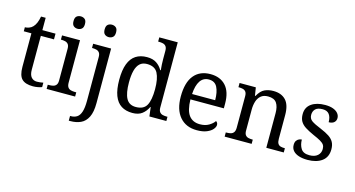

<svg xmlns="http://www.w3.org/2000/svg" viewBox="-99 -1184 3415 1848"><g transform="rotate(15 1608.5 -260.0)"><path d="M240 10Q164 10 129.5 -24.5Q95 -59 95 -145V-479H19V-519Q37 -519 59 -526.5Q81 -534 97 -551Q114 -569 125 -595Q136 -621 143 -659H189V-536H320V-479H189V-142Q189 -91 210 -67Q231 -43 265 -43Q283 -43 298 -45Q313 -47 329 -50V-6Q316 0 290 5Q264 10 240 10Z M375 0V-42H388Q410 -42 428.5 -46.5Q447 -51 458.5 -65.5Q470 -80 470 -109V-426Q470 -456 458.5 -470.5Q447 -485 428.5 -489.5Q410 -494 388 -494H385V-536H564V-114Q564 -83 575 -67.5Q586 -52 605 -47Q624 -42 646 -42H659V0ZM513 -636Q489 -636 472.5 -650Q456 -664 456 -698Q456 -733 472.5 -746.5Q489 -760 513 -760Q536 -760 553 -746.5Q570 -733 570 -698Q570 -664 553 -650Q536 -636 513 -636Z M660 240V193H667Q703 193 728.5 176.5Q754 160 767 119.5Q780 79 780 9V-426Q780 -456 768.5 -470.5Q757 -485 738.5 -489.5Q720 -494 698 -494H695V-536H874V8Q874 97 848.5 148Q823 199 778.5 219.5Q734 240 676 240ZM823 -636Q799 -636 782.5 -650Q766 -664 766 -698Q766 -733 782.5 -746.5Q799 -760 823 -760Q846 -760 863 -746.5Q880 -733 880 -698Q880 -664 863 -650Q846 -636 823 -636Z M1231 10Q1165 10 1119.5 -19Q1074 -48 1050.5 -109.5Q1027 -171 1027 -267Q1027 -364 1050.5 -425.5Q1074 -487 1119.5 -516.5Q1165 -546 1231 -546Q1289 -546 1325.5 -521.5Q1362 -497 1384 -458H1390Q1387 -483 1385.5 -513.5Q1384 -544 1384 -568V-650Q1384 -680 1372.5 -694.5Q1361 -709 1342.5 -713.5Q1324 -718 1302 -718H1294V-760H1478V-110Q1478 -81 1489.5 -66Q1501 -51 1519.5 -46.5Q1538 -42 1560 -42H1568V0H1399L1388 -90H1384Q1362 -44 1326 -17Q1290 10 1231 10ZM1248 -54Q1326 -54 1355 -106.5Q1384 -159 1384 -267Q1384 -371 1355 -426.5Q1326 -482 1247 -482Q1203 -482 1176 -457Q1149 -432 1136.5 -384Q1124 -336 1124 -266Q1124 -160 1152.5 -107Q1181 -54 1248 -54Z M1873 10Q1764 10 1702.5 -62Q1641 -134 1641 -264Q1641 -404 1699 -475Q1757 -546 1863 -546Q1960 -546 2015.5 -486Q2071 -426 2071 -307V-261H1738Q1740 -152 1777.5 -102.5Q1815 -53 1887 -53Q1939 -53 1975.5 -74.5Q2012 -96 2030 -123Q2037 -120 2043 -111Q2049 -102 2049 -89Q2049 -69 2030 -46Q2011 -23 1972 -6.5Q1933 10 1873 10ZM1970 -315Q1970 -395 1945.5 -443.5Q1921 -492 1861 -492Q1806 -492 1775.5 -446.5Q1745 -401 1740 -315Z M2149 0V-42H2157Q2180 -42 2198.5 -47Q2217 -52 2228 -67.5Q2239 -83 2239 -114V-426Q2239 -456 2228 -470.5Q2217 -485 2199 -489.5Q2181 -494 2159 -494H2154V-536H2316L2329 -455H2334Q2365 -511 2403.5 -528.5Q2442 -546 2490 -546Q2569 -546 2613.5 -499.5Q2658 -453 2658 -350V-114Q2658 -83 2667.5 -67.5Q2677 -52 2694 -47Q2711 -42 2733 -42H2738V0H2564V-345Q2564 -410 2539.5 -446Q2515 -482 2454 -482Q2409 -482 2382.5 -459.5Q2356 -437 2344.5 -400Q2333 -363 2333 -320V-109Q2333 -80 2344 -65.5Q2355 -51 2373 -46.5Q2391 -42 2413 -42H2418V0Z M2976 10Q2926 10 2889 -2Q2852 -14 2831.5 -37.5Q2811 -61 2811 -96Q2811 -123 2822 -138Q2833 -153 2847.5 -159Q2862 -165 2874 -165Q2874 -113 2897.5 -75.5Q2921 -38 2982 -38Q3035 -38 3063.5 -63.5Q3092 -89 3092 -129Q3092 -154 3081.5 -170Q3071 -186 3044.5 -201.5Q3018 -217 2969 -238Q2918 -261 2884.5 -282.5Q2851 -304 2834.5 -332.5Q2818 -361 2818 -404Q2818 -472 2869.5 -508.5Q2921 -545 3006 -545Q3054 -545 3086.5 -532.5Q3119 -520 3135.5 -499Q3152 -478 3152 -453Q3152 -426 3133.5 -409.5Q3115 -393 3080 -393Q3080 -443 3059 -471Q3038 -499 2994 -499Q2943 -499 2921 -476.5Q2899 -454 2899 -419Q2899 -381 2927.5 -360.5Q2956 -340 3023 -313Q3076 -291 3109 -269Q3142 -247 3157.5 -218Q3173 -189 3173 -147Q3173 -69 3119 -29.5Q3065 10 2976 10Z"/></g></svg>

Font: Noto Serif Lao
Style: Regular
Weight: 400
Designer: Monotype Design Team
Foundry: Monotype Imaging Inc.
Version: Version 2.003